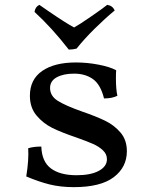

<svg xmlns="http://www.w3.org/2000/svg" viewBox="-20 -763 615 790"><path d="M88 -37Q99 -104 96 -153Q118 -160 150 -160Q152 -98 189.5 -70Q227 -42 295 -42Q353 -42 386.5 -60Q420 -78 420 -108Q420 -129 403.5 -144.5Q387 -160 363.5 -170.5Q340 -181 295 -197Q233 -218 195.5 -236.5Q158 -255 130.5 -287.5Q103 -320 103 -369Q103 -436 153.5 -471Q204 -506 292 -506Q339 -506 385.5 -497Q432 -488 458 -474Q457 -463 457 -440Q457 -395 463 -369Q442 -358 408 -358Q394 -415 362.5 -437.5Q331 -460 285 -460Q241 -460 213.5 -445Q186 -430 186 -401Q186 -368 218 -348Q250 -328 318 -304Q376 -284 413 -266Q450 -248 476 -217.5Q502 -187 502 -141Q502 -75 448 -34Q394 7 284 7Q229 7 184.5 -4Q140 -15 88 -37ZM122 -714Q125 -735 142 -743Q171 -723 181 -716Q254 -666 285 -650Q307 -662 357.5 -697Q408 -732 421 -743Q443 -740 452 -720Q412 -687 369.5 -645Q327 -603 295 -563Q280 -559 263 -559Q193 -649 122 -714Z"/></svg>

Font: Vollkorn SC
Style: Regular
Weight: 400
Designer: Friedrich Althausen
Foundry: Friedrich Althausen
Version: Version 4.015